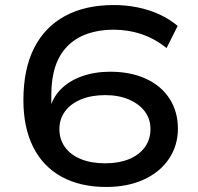

<svg xmlns="http://www.w3.org/2000/svg" viewBox="-20 -734 788 763"><path d="M402 9Q299 9 225 -31.5Q151 -72 112 -149.5Q73 -227 73 -336Q73 -459 115.5 -543Q158 -627 238.5 -670.5Q319 -714 432 -714Q481 -714 527.5 -704.5Q574 -695 614 -676.5Q654 -658 686 -631L642 -543Q596 -580 543 -598Q490 -616 431 -616Q373 -616 326.5 -599.5Q280 -583 248 -550.5Q216 -518 200 -470Q184 -422 184 -358V-294H177Q186 -342 219.5 -377Q253 -412 304.5 -430.5Q356 -449 418 -449Q499 -449 560 -421Q621 -393 654 -341.5Q687 -290 687 -223Q687 -156 651.5 -103Q616 -50 551.5 -20.5Q487 9 402 9ZM398 -85Q452 -85 492.5 -101.5Q533 -118 555.5 -149Q578 -180 578 -221Q578 -261 555.5 -291Q533 -321 492.5 -338.5Q452 -356 398 -356Q343 -356 302 -339Q261 -322 238.5 -291.5Q216 -261 216 -221Q216 -180 238.5 -149Q261 -118 302 -101.5Q343 -85 398 -85Z"/></svg>

Font: Nunito Sans 10pt Expanded SemiBold
Style: Regular
Weight: 600
Width: 7
Designer: Vernon Adams
Foundry: Vernon Adams
Version: Version 3.101;gftools[0.9.27]